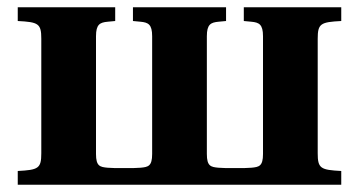

<svg xmlns="http://www.w3.org/2000/svg" viewBox="-20 -510 991 530"><path d="M29 0H922V-38C865 -41 857 -45 857 -87V-403C857 -445 865 -449 922 -452V-490H653V-452L674 -450C695 -448 706 -443 706 -410V-85C706 -51 695 -49 674 -47L653 -46H604L583 -47C562 -49 551 -51 551 -85V-410C551 -443 562 -448 583 -450L604 -452V-490H347V-452L368 -450C389 -448 400 -443 400 -410V-85C400 -51 389 -49 368 -47L347 -46H298L277 -47C256 -49 245 -51 245 -85V-410C245 -443 256 -448 277 -450L298 -452V-490H29V-452C86 -449 94 -445 94 -403V-87C94 -45 86 -41 29 -38Z"/></svg>

Font: Heuristica
Style: Bold
Weight: 700
Version: Version 1.0.1